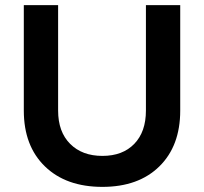

<svg xmlns="http://www.w3.org/2000/svg" viewBox="-20 -720 796 750"><path d="M207 -288Q207 -205 254 -158Q301 -111 380 -111Q459 -111 504.5 -158Q550 -205 550 -288V-700H684V-288Q684 -150 602.5 -70Q521 10 380 10Q238 10 155.5 -70Q73 -150 73 -288V-700H207Z"/></svg>

Font: Montserrat arm Medium
Style: Regular
Weight: 500
Designer: Julieta Ulanovsky
Foundry: Julieta Ulanovsky
Version: Version 6.000;PS 006.000;hotconv 1.0.88;makeotf.lib2.5.64775